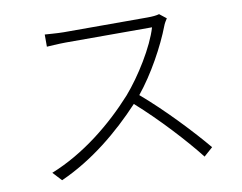

<svg xmlns="http://www.w3.org/2000/svg" viewBox="-77 -795 1154 916"><g transform="rotate(-10 500.0 -336.5)"><path d="M780 -664 747 -690C734 -686 715 -684 689 -684C656 -684 315 -684 284 -684C253 -684 199 -689 193 -689V-630C197 -630 252 -634 284 -634C314 -634 671 -634 703 -634C677 -544 596 -414 527 -335C419 -215 275 -97 114 -33L154 10C309 -59 444 -171 554 -289C659 -196 775 -70 843 17L886 -21C817 -104 696 -233 587 -326C659 -414 727 -539 762 -631C765 -640 775 -657 780 -664Z"/></g></svg>

Font: Noto Sans TC Light
Style: Regular
Weight: 300
Designer: Ryoko NISHIZUKA 西塚涼子 (kana, bopomofo & ideographs); Paul D. Hunt (Latin, Greek & Cyrillic); Sandoll Communications 산돌커뮤니
Foundry: Adobe
Version: Version 2.004;hotconv 1.0.118;makeotfexe 2.5.65603